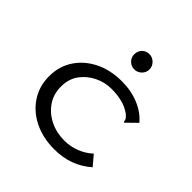

<svg xmlns="http://www.w3.org/2000/svg" viewBox="-177 -800 954 954"><g transform="rotate(45 300.0 -323.5)"><path d="M341 11Q261 11 199 -19.5Q137 -50 101.5 -104Q66 -158 66 -228Q66 -298 101.5 -351.5Q137 -405 198.5 -435.5Q260 -466 340 -466Q406 -466 460 -443.5Q514 -421 547 -381L500 -335L493 -328L488 -333Q488 -342 484 -348Q480 -354 468 -365Q439 -386 405 -394.5Q371 -403 330 -403Q284 -403 241.5 -382.5Q199 -362 171.5 -324.5Q144 -287 144 -233Q144 -180 171.5 -140Q199 -100 244.5 -77.5Q290 -55 346 -55Q387 -55 426 -70Q465 -85 495 -113L539 -61Q458 11 341 11ZM341 -551Q319 -551 303.5 -566.5Q288 -582 288 -604Q288 -627 303 -642.5Q318 -658 341 -658Q363 -658 379 -642Q395 -626 395 -604Q395 -582 379 -566.5Q363 -551 341 -551Z"/></g></svg>

Font: Inconsolata Expanded
Style: Regular
Weight: 400
Width: 7
Monospace: yes
Designer: Raph Levien, Cyreal, Brenton Simpson
Foundry: Raph Levien, Cyreal, Google
Version: Version 3.000; ttfautohint (v1.8.2.53-6de2)